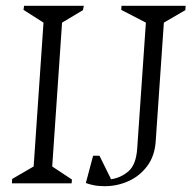

<svg xmlns="http://www.w3.org/2000/svg" viewBox="-20 -632 670 662"><path d="M21 0 22 -15 96 -58 130 -554 61 -598 63 -612H269L266 -597L194 -554L160 -58L228 -13L227 0ZM341 10Q319 10 302.5 6.5Q286 3 276 -1L301 -95H323L363 -14Q397 -19 423 -41.5Q449 -64 453 -119L483 -554L398 -598L399 -612H620L619 -597L545 -554L517 -147Q514 -95 488 -60Q462 -25 423 -7.5Q384 10 341 10Z"/></svg>

Font: Ancizar Serif Light
Style: Italic
Weight: 300
Italic angle: -4°
Designer: Cesar Puertas, Viviana Monsalve, Julian Moncada, Julian Prieto, Jose Castro, Felipe Aragon, Mariel Hernandez, Sara Alarc
Version: Version 8.100